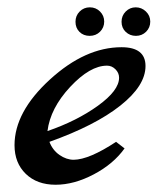

<svg xmlns="http://www.w3.org/2000/svg" viewBox="-20 -509 441 529"><path d="M20 -108.9Q20 -200.7 117.4 -289.8Q214.8 -378.9 314.9 -378.9Q380.9 -378.9 380.9 -327.1Q380.9 -272.9 311.5 -218Q242.2 -163.1 116.2 -118.2Q125 -95.2 144 -82Q163.1 -68.8 183.1 -68.8Q225.6 -69.3 299.8 -118.2L323.2 -100.1Q292.5 -57.1 238.3 -28.6Q184.1 0 133.1 0Q82 0 51 -30Q20 -60.1 20 -108.9ZM110.8 -147.9Q191.9 -175.8 250 -217.8Q308.1 -259.8 308.1 -294.9Q308.1 -308.1 298.1 -318.1Q288.1 -328.1 274.9 -328.1Q228 -328.1 173.3 -269.5Q118.7 -210.9 110.8 -147.9ZM199 -421.1Q188 -432.1 188 -449Q188 -465.8 199.5 -477.3Q210.9 -488.8 227.5 -488.8Q244.1 -488.8 255.6 -477.3Q267.1 -465.8 267.1 -449.5Q267.1 -433.1 255.6 -421.6Q244.1 -410.2 227.1 -410.2Q210 -410.2 199 -421.1ZM326.4 -421.1Q314.9 -432.1 314.9 -449Q314.9 -465.8 326.4 -477.3Q337.9 -488.8 354 -488.8Q370.1 -488.8 382.1 -477.3Q394 -465.8 394 -449.5Q394 -433.1 382.6 -421.6Q371.1 -410.2 354.5 -410.2Q337.9 -410.2 326.4 -421.1Z"/></svg>

Font: Marck Script
Style: Regular
Weight: 400
Designer: Denis Masharov, Marck Fogel
Foundry: Denis Masharov
Version: Version 1.002